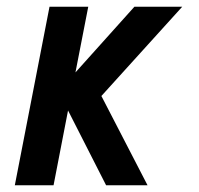

<svg xmlns="http://www.w3.org/2000/svg" viewBox="-20 -550 590 570"><path d="M24 0 127 -530H242L204 -335L379 -530H521L281 -265L418 0H295L182 -222L139 0Z"/></svg>

Font: Lode
Style: Bold Italic
Weight: 700
Italic angle: -11°
Monospace: yes
Designer: Belleve Invis
Foundry: Belleve Invis
Version: Version 29.2.0; ttfautohint (v1.8.3)